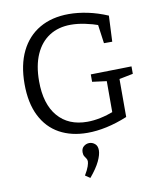

<svg xmlns="http://www.w3.org/2000/svg" viewBox="-103 -787 944 1142"><g transform="rotate(-10 369.0 -216.0)"><path d="M379.7 8.3Q283 8.3 211 -31.3Q139 -71 99.7 -149.3Q60.3 -227.7 60.3 -342.3Q60.3 -458 100.3 -539.5Q140.3 -621 214.5 -664Q288.7 -707 391 -707Q445 -707 504.5 -694.7Q564 -682.3 625 -656.3L617.7 -500H567.7L550.7 -623L563.7 -608.7Q522 -623.7 476.8 -633Q431.7 -642.3 391.7 -642.3Q316.7 -642.3 262 -607.2Q207.3 -572 177.8 -505.3Q148.3 -438.7 148.3 -343.7Q148.3 -206 212.2 -131.3Q276 -56.7 389.7 -56.7Q428 -56.7 469.7 -65.5Q511.3 -74.3 556 -91.3L545 -72V-288.3L560 -272.7L458.3 -286V-330.7L705 -335.7V-290.7L611 -272L621.7 -288.3V-44.7Q556.7 -18 495.7 -4.8Q434.7 8.3 379.7 8.3ZM349 275.3 319.7 255.7Q338.3 224.7 344.8 205.2Q351.3 185.7 351.3 176Q351.3 165.3 346 157.8Q340.7 150.3 335.2 141.3Q329.7 132.3 329.7 117.3Q329.7 94 344.8 81.8Q360 69.7 378.3 69.7Q396.7 69.7 412 82.5Q427.3 95.3 427.3 121.7Q427.3 148.3 409 187Q390.7 225.7 349 275.3Z"/></g></svg>

Font: Bitter Thin
Style: Regular
Weight: 100
Designer: Sol Matas, and Bitter project Authors
Foundry: Sol Matas
Version: Version 2.002